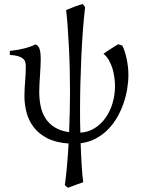

<svg xmlns="http://www.w3.org/2000/svg" viewBox="-20 -687 700 944"><path d="M581.5 -462.9Q588.9 -448.2 594.2 -430.4Q599.6 -412.6 603.5 -393.6Q607.4 -374.5 609.4 -355.5Q611.3 -336.4 611.3 -318.8Q611.3 -285.2 605.2 -248.8Q599.1 -212.4 586.7 -176.8Q574.2 -141.1 554.9 -108.2Q535.6 -75.2 509.5 -49.1Q483.4 -22.9 450.2 -5.4Q417 12.2 376.5 17.1Q378.4 75.7 381.6 126.5Q384.8 177.2 389.2 209Q373.5 214.4 352.5 221.9Q331.5 229.5 314.5 236.3Q309.1 233.4 306.4 230.7Q303.7 228 298.8 222.7Q304.7 181.2 309.3 129.2Q314 77.1 317.4 18.6Q254.4 14.2 212.6 -7.3Q170.9 -28.8 146 -61.3Q121.1 -93.8 110.6 -133.8Q100.1 -173.8 100.1 -214.4Q100.1 -231 101.1 -249.5Q102.1 -268.1 103.5 -287.1Q105 -306.2 106 -325.2Q106.9 -344.2 106.9 -361.8Q106.9 -373 104 -382.6Q101.1 -392.1 92.5 -399.2Q84 -406.2 68.6 -410.9Q53.2 -415.5 28.3 -417V-436.5Q70.8 -441.4 101.8 -449.5Q132.8 -457.5 154.8 -468.8Q160.6 -466.3 165.3 -461.9Q169.9 -457.5 173.3 -449.5Q176.8 -441.4 178.5 -428Q180.2 -414.6 180.2 -394Q180.2 -375.5 179 -355.2Q177.7 -335 176.5 -314.5Q175.3 -293.9 174.1 -274.2Q172.9 -254.4 172.9 -236.3Q172.9 -199.2 179.7 -165.8Q186.5 -132.3 203.4 -105.7Q220.2 -79.1 248.5 -61.3Q276.9 -43.5 319.8 -37.1Q321.8 -86.9 323 -137.5Q324.2 -188 324.2 -238.8Q324.2 -289.1 323 -343Q321.8 -397 319.1 -449.7Q316.4 -502.4 313 -550.8Q309.6 -599.1 305.2 -637.7Q329.1 -647.9 348.9 -655Q368.7 -662.1 385.7 -667.5Q389.2 -664.6 393.3 -659.4Q397.5 -654.3 398.4 -650.9Q392.6 -602.5 387.9 -541.5Q383.3 -480.5 380.1 -413.3Q377 -346.2 375.2 -276.4Q373.5 -206.5 373.5 -141.1Q373.5 -115.7 373.8 -88.9Q374 -62 375 -34.7Q414.1 -37.1 445.6 -56.9Q477.1 -76.7 499.3 -108.2Q521.5 -139.6 533.4 -179.9Q545.4 -220.2 545.4 -264.2Q545.4 -284.2 542.2 -307.1Q539.1 -330.1 532.5 -351.6Q525.9 -373 514.9 -391.8Q503.9 -410.6 488.8 -422.4Q496.6 -428.2 505.9 -434.6Q515.1 -440.9 524.9 -447Q534.7 -453.1 543.9 -459Q553.2 -464.8 561.5 -469.7Q568.4 -466.8 571.5 -466.1Q574.7 -465.3 581.5 -462.9Z"/></svg>

Font: Gentium Plus
Style: Regular
Weight: 400
Designer: J. Victor Gaultney, Annie Olsen, Iska Routamaa
Foundry: SIL International
Version: Version 1.510